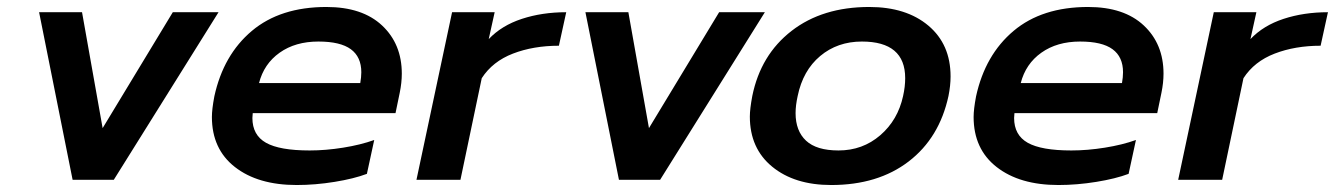

<svg xmlns="http://www.w3.org/2000/svg" viewBox="-20 -515 3824 550"><path d="M92 -480H215L274 -148L475 -480H606L306 0H188Z M587 -180Q587 -202 594 -239Q620 -358 701.5 -426.5Q783 -495 915 -495Q1018 -495 1074.5 -442Q1131 -389 1131 -304Q1131 -278 1125 -249L1113 -191H704L703 -177Q703 -128 742 -106Q781 -84 867 -84Q913 -84 963 -92Q1013 -100 1052 -114L1031 -17Q994 -3 938.5 6Q883 15 830 15Q719 15 653 -36.5Q587 -88 587 -180ZM1012 -277Q1015 -294 1015 -308Q1015 -352 985 -374Q955 -396 892 -396Q826 -396 781 -364Q736 -332 722 -277Z M1275 -480H1397L1380 -403Q1417 -442 1475 -461Q1533 -480 1602 -480L1581 -384Q1508 -384 1449.5 -361.5Q1391 -339 1360 -291L1299 0H1173Z M1657 -480H1780L1839 -148L2040 -480H2171L1871 0H1753Z M2128 -181Q2128 -203 2135 -240Q2159 -358 2247.5 -426.5Q2336 -495 2470 -495Q2576 -495 2639.5 -441.5Q2703 -388 2703 -296Q2703 -270 2697 -240Q2671 -120 2583 -52.5Q2495 15 2361 15Q2256 15 2192 -37.5Q2128 -90 2128 -181ZM2567 -240Q2573 -267 2573 -291Q2573 -396 2449 -396Q2379 -396 2329.5 -354.5Q2280 -313 2265 -240Q2259 -213 2259 -191Q2259 -140 2289 -112Q2319 -84 2382 -84Q2451 -84 2501.5 -127.5Q2552 -171 2567 -240Z M2769 -180Q2769 -202 2776 -239Q2802 -358 2883.5 -426.5Q2965 -495 3097 -495Q3200 -495 3256.5 -442Q3313 -389 3313 -304Q3313 -278 3307 -249L3295 -191H2886L2885 -177Q2885 -128 2924 -106Q2963 -84 3049 -84Q3095 -84 3145 -92Q3195 -100 3234 -114L3213 -17Q3176 -3 3120.5 6Q3065 15 3012 15Q2901 15 2835 -36.5Q2769 -88 2769 -180ZM3194 -277Q3197 -294 3197 -308Q3197 -352 3167 -374Q3137 -396 3074 -396Q3008 -396 2963 -364Q2918 -332 2904 -277Z M3457 -480H3579L3562 -403Q3599 -442 3657 -461Q3715 -480 3784 -480L3763 -384Q3690 -384 3631.5 -361.5Q3573 -339 3542 -291L3481 0H3355Z"/></svg>

Font: Prompt Medium
Style: Italic
Weight: 500
Italic angle: -12°
Designer: Katatrad Team
Foundry: CadsonDemak
Version: Version 1.001